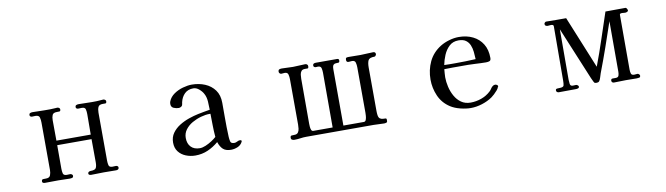

<svg xmlns="http://www.w3.org/2000/svg" viewBox="-33 -998 5067 1460"><g transform="rotate(-10 2500.0 -268.0)"><path d="M799 -16Q799 -6 792.5 -2Q786 2 777 2Q753 2 729.5 1.5Q706 1 682 1Q657 1 633 2Q609 3 584 3Q577 3 570.5 0Q564 -3 564 -11Q564 -19 571 -23Q578 -27 585 -27Q618 -27 626.5 -40.5Q635 -54 635 -85Q635 -130 634.5 -175Q634 -220 634 -264H369V-82Q369 -63 373 -46Q377 -29 402 -29Q409 -29 415.5 -29.5Q422 -30 429 -30Q434 -30 440.5 -25.5Q447 -21 447 -15Q447 -2 438 0.5Q429 3 419 3Q397 3 375 2Q353 1 330 1Q305 1 279 1.5Q253 2 227 2Q220 2 213.5 -1Q207 -4 207 -12Q207 -28 219.5 -28.5Q232 -29 242 -29Q268 -29 275 -47.5Q282 -66 282 -87Q282 -179 281.5 -271Q281 -363 281 -454Q281 -476 276 -494Q271 -512 244 -512Q238 -512 231.5 -511.5Q225 -511 219 -511Q212 -511 206.5 -514.5Q201 -518 201 -525Q201 -537 209 -540.5Q217 -544 227 -544Q250 -544 274 -543Q298 -542 321 -542Q342 -542 364 -542Q386 -542 407 -544Q410 -544 413 -544.5Q416 -545 419 -545Q425 -545 432 -540.5Q439 -536 439 -529Q439 -514 430 -513.5Q421 -513 410 -513Q382 -513 375 -496.5Q368 -480 368 -457Q368 -417 368.5 -378Q369 -339 369 -299H634Q634 -339 634.5 -378.5Q635 -418 635 -458Q635 -477 631 -494Q627 -511 602 -511Q595 -511 588.5 -510.5Q582 -510 575 -510Q568 -510 562.5 -513.5Q557 -517 557 -524Q557 -536 565 -539.5Q573 -543 583 -543Q609 -543 635 -542Q661 -541 686 -541Q705 -541 723.5 -541.5Q742 -542 761 -544Q764 -544 767.5 -544.5Q771 -545 774 -545Q780 -545 787 -540.5Q794 -536 794 -529Q794 -513 784.5 -513Q775 -513 764 -513Q736 -513 728.5 -495.5Q721 -478 721 -453Q721 -361 721.5 -268Q722 -175 722 -82Q722 -64 726 -47Q730 -30 754 -30Q761 -30 767.5 -30.5Q774 -31 781 -31Q788 -31 793.5 -27Q799 -23 799 -16Z M1564 -117Q1560 -162 1559.5 -207Q1559 -252 1558 -297H1551Q1520 -297 1484 -287Q1448 -277 1415.5 -258.5Q1383 -240 1362 -212Q1341 -184 1341 -148Q1341 -104 1365.5 -78.5Q1390 -53 1434 -53Q1454 -53 1479 -63.5Q1504 -74 1527 -89Q1550 -104 1564 -117ZM1756 -53Q1756 -49 1755 -47Q1743 -22 1717.5 -11Q1692 0 1666 0Q1625 0 1604 -19.5Q1583 -39 1571 -76Q1532 -43 1487.5 -23.5Q1443 -4 1391 -4Q1353 -4 1318 -18Q1283 -32 1261.5 -60Q1240 -88 1240 -130Q1240 -172 1262 -203Q1284 -234 1318.5 -255.5Q1353 -277 1392 -290.5Q1431 -304 1465 -311Q1488 -316 1511.5 -320Q1535 -324 1558 -328Q1558 -356 1555.5 -392Q1553 -428 1539 -453Q1529 -473 1507.5 -491.5Q1486 -510 1463 -510Q1421 -510 1395.5 -485Q1370 -460 1361 -420Q1360 -416 1359.5 -410Q1359 -404 1357 -399Q1355 -392 1346 -387Q1337 -382 1329 -382Q1309 -382 1289.5 -390.5Q1270 -399 1270 -423Q1270 -435 1274 -444Q1287 -476 1318 -497.5Q1349 -519 1387 -529.5Q1425 -540 1456 -540Q1511 -540 1557.5 -520.5Q1604 -501 1632.5 -462Q1661 -423 1661 -363Q1661 -336 1661 -308.5Q1661 -281 1661 -254Q1661 -215 1661.5 -176.5Q1662 -138 1664 -100Q1665 -81 1669 -64Q1673 -47 1699 -47Q1710 -47 1721.5 -53.5Q1733 -60 1745 -60Q1747 -60 1751.5 -58Q1756 -56 1756 -53Z M2876 -525Q2876 -521 2871.5 -514.5Q2867 -508 2862 -508Q2822 -508 2813 -489Q2804 -470 2804 -435Q2804 -351 2804.5 -266.5Q2805 -182 2805 -98Q2805 -91 2805.5 -83Q2806 -75 2807 -67Q2810 -46 2820.5 -39Q2831 -32 2842.5 -31.5Q2854 -31 2862.5 -30.5Q2871 -30 2871 -21V-10Q2871 0 2862.5 2.5Q2854 5 2846 5Q2826 5 2806 3.5Q2786 2 2766 2H2246Q2223 2 2199.5 5.5Q2176 9 2153 9Q2144 9 2135.5 5Q2127 1 2127 -10Q2127 -26 2137 -27Q2147 -28 2159 -28Q2179 -28 2187.5 -40Q2196 -52 2198 -68.5Q2200 -85 2200 -100Q2200 -188 2199.5 -276Q2199 -364 2199 -452Q2199 -469 2194.5 -487Q2190 -505 2168 -505Q2161 -505 2155 -504Q2149 -503 2142 -503Q2135 -503 2129.5 -508.5Q2124 -514 2124 -521Q2124 -535 2132 -538.5Q2140 -542 2151 -542Q2173 -542 2194.5 -540.5Q2216 -539 2238 -539Q2262 -539 2285.5 -541Q2309 -543 2333 -543Q2341 -543 2347 -538Q2353 -533 2353 -525Q2353 -508 2345 -508Q2337 -508 2324 -508Q2305 -508 2296.5 -497Q2288 -486 2286 -470Q2284 -454 2284 -439V-90Q2284 -83 2285 -69Q2286 -55 2290.5 -44Q2295 -33 2306 -33H2455V-456Q2455 -473 2451 -490.5Q2447 -508 2425 -508Q2421 -508 2416.5 -507.5Q2412 -507 2407 -507Q2402 -507 2396.5 -511Q2391 -515 2391 -521Q2391 -532 2397.5 -536Q2404 -540 2414 -540H2578Q2593 -540 2593 -527Q2593 -512 2584.5 -510.5Q2576 -509 2565 -509.5Q2554 -510 2545.5 -502Q2537 -494 2537 -467Q2537 -358 2537.5 -250Q2538 -142 2538 -33H2696Q2708 -33 2713 -46.5Q2718 -60 2719 -76.5Q2720 -93 2720 -100Q2720 -188 2719.5 -276Q2719 -364 2719 -452Q2719 -469 2714.5 -487Q2710 -505 2688 -505Q2681 -505 2674.5 -504Q2668 -503 2661 -503Q2644 -503 2644 -521Q2644 -535 2650 -537.5Q2656 -540 2669 -540Q2692 -540 2715 -539.5Q2738 -539 2760 -539Q2784 -539 2808.5 -541Q2833 -543 2857 -543Q2876 -543 2876 -525Z M3616 -356Q3615 -384 3612 -412.5Q3609 -441 3599 -465Q3589 -489 3568.5 -504Q3548 -519 3512 -519Q3468 -519 3440 -492.5Q3412 -466 3396 -428Q3380 -390 3373 -353Q3396 -352 3418 -352Q3440 -352 3462 -352Q3500 -352 3538.5 -353Q3577 -354 3616 -356ZM3749 -124Q3749 -120 3746 -118Q3743 -107 3731.5 -93.5Q3720 -80 3706.5 -67.5Q3693 -55 3683 -48Q3648 -24 3603.5 -10Q3559 4 3516 4Q3479 4 3435.5 -7Q3392 -18 3361 -38Q3304 -75 3277.5 -135.5Q3251 -196 3251 -262Q3251 -336 3281 -399.5Q3311 -463 3375 -503Q3406 -522 3444.5 -533Q3483 -544 3518 -544Q3579 -544 3626.5 -520.5Q3674 -497 3701 -453Q3728 -409 3728 -346Q3728 -327 3717.5 -322.5Q3707 -318 3690 -318Q3669 -318 3648.5 -319Q3628 -320 3608 -321Q3580 -323 3552.5 -323Q3525 -323 3496 -323Q3464 -323 3432 -323Q3400 -323 3368 -322Q3367 -306 3365.5 -290.5Q3364 -275 3364 -260Q3364 -225 3373 -186Q3382 -147 3401 -113Q3420 -79 3450 -58Q3480 -37 3522 -37Q3564 -37 3605 -51.5Q3646 -66 3677 -95Q3686 -103 3693 -114.5Q3700 -126 3710 -133Q3718 -139 3729 -139Q3734 -139 3741.5 -134.5Q3749 -130 3749 -124Z M4826 -16Q4826 -3 4816.5 -1Q4807 1 4797 1Q4776 1 4755.5 0.5Q4735 0 4714 0Q4691 0 4667 1Q4643 2 4620 2Q4613 2 4608 -3Q4603 -8 4603 -14Q4603 -30 4616 -30Q4629 -30 4639 -30Q4659 -30 4663.5 -43Q4668 -56 4668 -72V-463Q4636 -368 4603 -273.5Q4570 -179 4534 -85Q4530 -73 4524 -53.5Q4518 -34 4511 -26Q4507 -22 4502 -20.5Q4497 -19 4492 -19Q4488 -19 4484 -19.5Q4480 -20 4476 -21Q4474 -22 4469 -31Q4464 -40 4460 -50Q4456 -60 4454 -63L4286 -468Q4286 -371 4285.5 -273.5Q4285 -176 4285 -78Q4285 -65 4287.5 -47Q4290 -29 4308 -29Q4315 -29 4321 -29.5Q4327 -30 4334 -30Q4339 -30 4346 -25Q4353 -20 4353 -14Q4353 -5 4345 -2Q4337 1 4329 1L4196 2Q4188 2 4182 -2.5Q4176 -7 4176 -16Q4176 -27 4188 -28Q4200 -29 4207 -29Q4236 -29 4239.5 -42.5Q4243 -56 4243 -80Q4243 -185 4244 -289.5Q4245 -394 4245 -498Q4245 -507 4239 -509.5Q4233 -512 4226 -512Q4219 -512 4213 -511Q4207 -510 4200 -510Q4191 -510 4184.5 -514Q4178 -518 4178 -528Q4178 -533 4183 -538.5Q4188 -544 4193 -544Q4232 -544 4270.5 -543Q4309 -542 4348 -543L4513 -139Q4551 -239 4584 -340Q4617 -441 4651 -541Q4689 -541 4728 -541.5Q4767 -542 4806 -542Q4811 -542 4816 -533.5Q4821 -525 4821 -521Q4821 -513 4812.5 -509.5Q4804 -506 4797 -506Q4790 -506 4784 -507Q4778 -508 4771 -508Q4766 -508 4760.5 -506Q4755 -504 4755 -497V-74Q4755 -58 4759 -44Q4763 -30 4783 -30Q4790 -30 4796 -31Q4802 -32 4809 -32Q4814 -32 4820 -26.5Q4826 -21 4826 -16Z"/></g></svg>

Font: Kaisei Opti Medium
Style: Regular
Weight: 500
Designer: Font-Kai, 金井和夫
Foundry: KAZUO KANAI
Version: Version 5.003